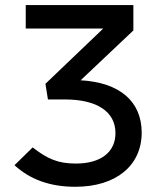

<svg xmlns="http://www.w3.org/2000/svg" viewBox="-20 -713 626 743"><path d="M271.5 9.8C429.7 9.8 528.3 -72.8 528.3 -199.7C528.3 -320.8 442.9 -394 292 -402.3L496.1 -595.2V-693.4H79.6V-602.5H379.4L155.8 -388.7L165.5 -328.1H231.4C355.5 -328.1 426.8 -280.8 426.8 -197.8C426.8 -124 369.6 -80.1 273.9 -80.1C204.6 -80.1 164.1 -97.7 106.4 -142.6L36.1 -73.7C96.7 -18.1 173.8 9.8 271.5 9.8Z"/></svg>

Font: CaskaydiaCove Nerd Font
Style: Regular
Weight: 400
Designer: Aaron Bell
Foundry: Saja Typeworks
Version: Version 2111.1;Nerd Fonts 2.3.3